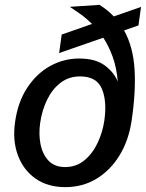

<svg xmlns="http://www.w3.org/2000/svg" viewBox="-20 -759 602 789"><path d="M248.5 10Q175.5 10 125.5 -25.5Q75.5 -61 53.2 -121.8Q31 -182.5 42 -258Q53.5 -340 92 -398.5Q130.5 -457 186.2 -487.8Q242 -518.5 305 -518.5Q371 -518.5 409 -491.2Q447 -464 464 -424Q459 -482 442.8 -526.2Q426.5 -570.5 404.5 -604L223 -541L233.5 -617L358 -660.5Q334 -684.5 310 -701.5Q286 -718.5 267 -731L389 -739Q422.5 -718 447.5 -691.5L559.5 -730.5L549 -654.5L490 -634Q527.5 -566 533 -473Q538.5 -380 520.5 -261Q508.5 -181.5 471.2 -120.5Q434 -59.5 377 -24.8Q320 10 248.5 10ZM248 -72.5Q293.5 -72.5 327.2 -100.5Q361 -128.5 381.5 -172.5Q402 -216.5 409 -265Q420 -345 398.2 -395Q376.5 -445 309 -445Q263 -445 229 -419Q195 -393 173.8 -349.5Q152.5 -306 145 -253.5Q138.5 -208 146.5 -166.8Q154.5 -125.5 179.2 -99Q204 -72.5 248 -72.5Z"/></svg>

Font: Public Sans Medium
Style: Italic
Weight: 500
Italic angle: -8°
Designer: The Public Sans project authors (U.S. Web Design System). Libre Franklin designed by Pablo Impallari and Rodrigo Fuenzal
Version: Version 1.007; ttfautohint (v1.8.1) -l 8 -r 50 -G 200 -x 14 